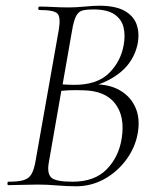

<svg xmlns="http://www.w3.org/2000/svg" viewBox="-20 -648 551 672"><path d="M297 -344 309 -353Q365 -353 402 -330.5Q439 -308 455 -269.5Q471 -231 462 -181Q453 -131 421.5 -88.5Q390 -46 344.5 -21Q299 4 246 4Q216 4 180 1Q144 -2 113 -2Q84 -2 56.5 -1Q29 0 9 0Q6 0 6 -6Q6 -12 9 -12Q44 -12 62.5 -17.5Q81 -23 90 -38.5Q99 -54 104 -82L186 -545Q193 -588 181 -600.5Q169 -613 118 -613Q114 -613 114 -619Q114 -625 118 -625Q140 -625 166.5 -623.5Q193 -622 221 -622Q245 -622 276.5 -625Q308 -628 327 -628Q385 -628 417 -609.5Q449 -591 459 -560Q469 -529 461 -491Q448 -435 405 -398Q362 -361 297 -344ZM306 -615Q284 -615 269.5 -611.5Q255 -608 246.5 -592Q238 -576 232 -540L198 -346L172 -354Q201 -352 219.5 -351.5Q238 -351 240 -351Q320 -351 361.5 -392Q403 -433 413 -491Q419 -524 412.5 -552Q406 -580 381 -597.5Q356 -615 306 -615ZM234 -12Q311 -12 353.5 -55.5Q396 -99 406 -164Q418 -240 383 -285.5Q348 -331 270 -332Q244 -333 220 -332Q196 -331 171 -327L196 -338L151 -80Q144 -42 159 -27Q174 -12 234 -12Z"/></svg>

Font: Cormorant Garamond Light Light
Style: Italic
Weight: 300
Italic angle: -10°
Version: Version 4.001